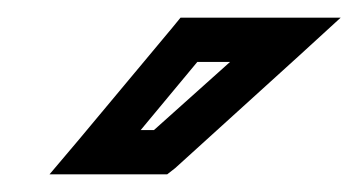

<svg xmlns="http://www.w3.org/2000/svg" viewBox="-20 -725 405 217"><path d="M306 -705H197H184L175 -694L69 -567L36 -528H85H159H169L178 -535L318 -662L365 -705H306ZM240 -655 154 -578H139L203 -655H240Z"/></svg>

Font: Gamestation Text Outline
Style: Italic
Weight: 400
Designer: Jonas Hecksher
Foundry: Jonas Hecksher, Playtypeª, e-types AS
Version: Version 1.003